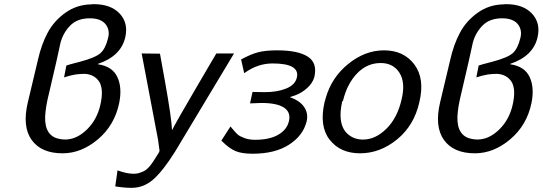

<svg xmlns="http://www.w3.org/2000/svg" viewBox="-20 -729 2608 923"><path d="M114 -238 163 -444Q179 -515 209 -571.5Q239 -628 294 -667.5Q349 -707 419 -708Q422 -709 431 -709Q513 -709 555.5 -663.5Q598 -618 582 -549Q561 -459 451 -422V-420Q520 -410 544 -359Q568 -308 553 -234Q531 -127 451 -59.5Q371 8 281 8Q178 8 132 -56.5Q86 -121 114 -238ZM288 -357 299 -414Q309 -418 364 -432Q439 -452 463 -473.5Q487 -495 499 -544Q510 -583 488 -612Q465 -641 412 -641Q352 -641 318 -606.5Q284 -572 271 -524L251 -433L208 -248Q202 -220 199 -194Q186 -88 251 -65Q280 -56 306 -59Q356 -64 401 -109.5Q446 -155 462 -223Q479 -295 459 -333Q436 -371 388 -374Q367 -374 343 -371Q315 -366 288 -357Z M661 -472Q675 -472 705 -471.5Q735 -471 749 -471L772 -344Q805 -160 807 -103Q814 -118 848 -177.5Q882 -237 917 -296.5Q952 -356 985.5 -413.5Q1019 -471 1020 -472H1105L821 1Q763 93 717 133.5Q671 174 613 174Q576 174 534 167L545 90Q586 105 615 106Q638 108 659 99Q680 93 698 72Q716 51 739 12Q746 2 747 -4Q747 -9 740 -56Z M1044 -53 1088 -121Q1090 -119 1101.5 -105Q1113 -91 1122.5 -82.5Q1132 -74 1154.5 -65.5Q1177 -57 1206 -57Q1276 -57 1318 -81.5Q1360 -106 1369 -147Q1379 -189 1345.5 -211.5Q1312 -234 1236 -234Q1226 -234 1182 -232L1194 -287Q1219 -286 1253 -286Q1313 -286 1356 -303.5Q1399 -321 1407 -356Q1423 -424 1290 -424Q1218 -424 1154 -377L1139 -443Q1184 -468 1220 -477.5Q1256 -487 1312 -487Q1413 -487 1460 -456.5Q1507 -426 1491 -358Q1483 -330 1457.5 -306.5Q1432 -283 1400 -271L1373 -262Q1422 -245 1442.5 -214Q1463 -183 1454 -145Q1437 -77 1369.5 -33.5Q1302 10 1194 10Q1142 10 1111.5 -3Q1081 -16 1044 -53Z M1540 -237Q1543 -249 1546 -258Q1574 -357 1654.5 -422Q1735 -487 1826 -487Q1921 -487 1972 -419Q2023 -351 1996 -238Q1971 -126 1889 -59Q1807 8 1711 8Q1616 8 1565 -57Q1514 -122 1540 -237ZM1629 -245 1625 -241Q1614 -191 1618 -157Q1623 -109 1653 -83.5Q1683 -58 1725 -58Q1785 -58 1838 -110.5Q1891 -163 1911 -253Q1930 -333 1900 -379.5Q1870 -426 1810 -426Q1745 -426 1697 -376.5Q1649 -327 1629 -245Z M2096 -238 2145 -444Q2161 -515 2191 -571.5Q2221 -628 2276 -667.5Q2331 -707 2401 -708Q2404 -709 2413 -709Q2495 -709 2537.5 -663.5Q2580 -618 2564 -549Q2543 -459 2433 -422V-420Q2502 -410 2526 -359Q2550 -308 2535 -234Q2513 -127 2433 -59.5Q2353 8 2263 8Q2160 8 2114 -56.5Q2068 -121 2096 -238ZM2270 -357 2281 -414Q2291 -418 2346 -432Q2421 -452 2445 -473.5Q2469 -495 2481 -544Q2492 -583 2470 -612Q2447 -641 2394 -641Q2334 -641 2300 -606.5Q2266 -572 2253 -524L2233 -433L2190 -248Q2184 -220 2181 -194Q2168 -88 2233 -65Q2262 -56 2288 -59Q2338 -64 2383 -109.5Q2428 -155 2444 -223Q2461 -295 2441 -333Q2418 -371 2370 -374Q2349 -374 2325 -371Q2297 -366 2270 -357Z"/></svg>

Font: Coval
Style: Book Italic
Weight: 350
Foundry: Context Ltd
Version: Version 001.000